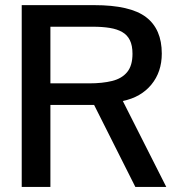

<svg xmlns="http://www.w3.org/2000/svg" viewBox="-20 -735 697 755"><path d="M65.4 0V-714.8H350.6Q492.2 -714.8 554.2 -667.7Q616.2 -620.6 616.2 -524.4Q616.2 -452.1 575.2 -402.3Q534.2 -352.5 462.9 -337.9L633.8 0H512.2L350.1 -322.3H178.2V0ZM178.2 -407.2H330.6Q382.8 -407.2 421.1 -416.7Q459.5 -426.3 480.2 -451.7Q501 -477.1 501 -523.4Q501 -556.2 490.7 -576.9Q480.5 -597.7 460.4 -609.1Q440.4 -620.6 411.6 -625.2Q382.8 -629.9 346.2 -629.9H178.2Z"/></svg>

Font: Pontano Sans
Style: Bold
Weight: 700
Designer: Vernon Adams
Foundry: Vernon Adams
Version: Version 2.001